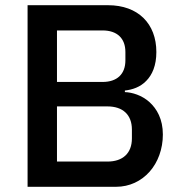

<svg xmlns="http://www.w3.org/2000/svg" viewBox="-20 -718 699 738"><path d="M86 -698H395C511 -698 581 -627 581 -518C581 -466 565 -430 542 -407C519 -383 488 -373 460 -370V-364C488 -363 525 -352 554 -326C583 -300 606 -260 606 -201C606 -145 587 -94 555 -58C523 -22 478 0 426 0H86ZM199 -97H393C452 -97 487 -129 487 -186V-220C487 -277 452 -309 393 -309H199ZM199 -403H374C430 -403 462 -433 462 -486V-518C462 -571 430 -601 374 -601H199Z"/></svg>

Font: Plexus Sans Medium
Style: Regular
Weight: 500
Version: Version 2.001;PS 002.001;hotconv 1.0.70;makeotf.lib2.5.58329